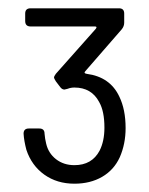

<svg xmlns="http://www.w3.org/2000/svg" viewBox="-20 -880 362 465"><path d="M269 -646Q284.2 -614.7 284.2 -569.8Q284.2 -531.2 270 -499Q255.9 -468.3 227.3 -451.7Q198.7 -435.1 160.2 -435.1Q118.2 -435.1 87.4 -457Q56.6 -479 43.9 -517.1Q38.1 -539.1 37.1 -556.2Q37.1 -568.8 49.8 -568.8H75.2Q87.9 -568.8 87.9 -556.2Q88.9 -543.9 91.8 -532.2Q97.2 -508.8 115.7 -494.4Q134.3 -480 160.2 -480Q202.6 -480 221.2 -515.1Q232.9 -538.1 232.9 -570.8Q232.9 -610.8 220.2 -632.8Q201.7 -668 160.2 -668Q151.4 -668 144 -665L136.2 -663.1Q130.4 -663.1 126 -668.9L115.2 -683.1Q110.8 -690.4 110.8 -691.9Q110.8 -695.3 115.2 -701.2L211.9 -810.1Q216.3 -815.9 210 -815.9H54.2Q41 -815.9 41 -829.1V-847.2Q41 -859.9 54.2 -859.9H268.1Q280.8 -859.9 280.8 -847.2V-825.2Q280.8 -816.4 274.9 -809.1L187 -708Q181.6 -702.6 189.9 -701.2Q246.6 -693.8 269 -646Z"/></svg>

Font: Barlow
Style: Regular
Weight: 400
Designer: Jeremy Tribby
Foundry: Jeremy Tribby
Version: Version 1.101